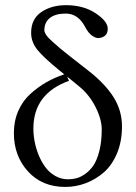

<svg xmlns="http://www.w3.org/2000/svg" viewBox="-20 -718 531 750"><path d="M258.3 -405.8 242.2 -418.5 249.5 -402.3Q110.4 -352.1 110.4 -215.8Q110.4 -190.9 115.5 -164.1Q120.6 -137.2 131.6 -110.8Q142.6 -84.5 158 -64Q173.3 -43.5 196.3 -30.5Q219.2 -17.6 246.1 -17.6Q263.2 -17.6 279.5 -22Q295.9 -26.4 314.2 -39.6Q332.5 -52.7 345.9 -73.2Q359.4 -93.8 368.4 -129.6Q377.4 -165.5 377.4 -212.4Q377.4 -252.4 352.8 -300.8Q328.1 -349.1 288.6 -380.9ZM231 -427.7 212.9 -442.4Q150.9 -492.7 126.2 -523.2Q101.6 -553.7 101.6 -589.8Q101.6 -643.6 141.1 -670.7Q180.7 -697.8 237.8 -697.8Q306.2 -697.8 353.5 -666.3Q400.9 -634.8 400.9 -606Q400.9 -586.4 389.2 -577.9Q377.4 -569.3 363.3 -569.3Q353 -569.3 339.1 -579.1Q325.2 -588.9 312.5 -612.8Q285.2 -665 236.8 -665Q197.3 -665 175.3 -648.2Q153.3 -631.3 153.3 -599.6Q153.3 -591.8 161.1 -580.6Q168.9 -569.3 186.3 -554Q203.6 -538.6 217 -527.3Q230.5 -516.1 255.9 -496.1L327.1 -440.4Q390.6 -390.6 423.6 -338.4Q456.5 -286.1 456.5 -224.1Q456.5 -165.5 437 -118.9Q417.5 -72.3 385.3 -44.4Q353 -16.6 314.5 -2.2Q275.9 12.2 234.9 12.2Q144.5 12.2 89.4 -48.3Q34.2 -108.9 34.2 -198.2Q34.2 -246.1 51.8 -285.6Q69.3 -325.2 99.9 -352.3Q130.4 -379.4 161.9 -397.2Q193.4 -415 231 -427.7Z"/></svg>

Font: Libertinage
Style: f
Weight: 400
Designer: OSP
Foundry: OSP
Version: Version 1.0; 2008; OFL relea